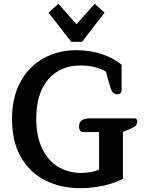

<svg xmlns="http://www.w3.org/2000/svg" viewBox="-20 -972 775 1006"><path d="M234 -906 286 -952 381 -845 476 -952 528 -906 410 -753H353ZM43 -349Q43 -464 88.5 -545.5Q134 -627 210.5 -668Q287 -709 379 -709Q454 -709 515 -688Q576 -667 617 -633V-500Q617 -478 595 -478Q579 -478 570 -489.5Q561 -501 554 -528L535 -597Q514 -610 479 -619.5Q444 -629 402 -629Q296 -629 233 -556.5Q170 -484 170 -349Q170 -258 200.5 -194.5Q231 -131 284 -98.5Q337 -66 405 -66Q459 -66 499 -83V-280H418Q406 -280 400 -288Q394 -296 394 -310Q394 -331 409 -341.5Q424 -352 449 -352H684Q699 -352 699 -335Q699 -322 691 -313.5Q683 -305 663 -297L624 -281V-35Q578 -11 518.5 1.5Q459 14 401 14Q301 14 220 -25.5Q139 -65 91 -146.5Q43 -228 43 -349Z"/></svg>

Font: MaitreeSemiBold
Style: Regular
Weight: 600
Designer: CadsonDemak Team
Foundry: CadsonDemak
Version: Version 1.000